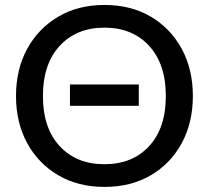

<svg xmlns="http://www.w3.org/2000/svg" viewBox="-20 -746 842 774"><path d="M539.5 -319.5H262V-405.5H539.5ZM401 7.5Q295 7.5 214.8 -39.5Q134.5 -86.5 89.5 -169.2Q44.5 -252 44.5 -359Q44.5 -466 89.5 -548.8Q134.5 -631.5 214.8 -678.8Q295 -726 401 -726Q508 -726 588 -678.8Q668 -631.5 712.8 -548.8Q757.5 -466 757.5 -359Q757.5 -252 712.8 -169.2Q668 -86.5 588 -39.5Q508 7.5 401 7.5ZM401 -84Q514 -84 581.2 -157Q648.5 -230 648.5 -359Q648.5 -487.5 581.2 -561Q514 -634.5 401 -634.5Q288 -634.5 220.5 -561Q153 -487.5 153 -359Q153 -230 220.5 -157Q288 -84 401 -84Z"/></svg>

Font: Verano Sans Medium
Style: Regular
Weight: 500
Designer: Lukasz Dziedzic with Adam Twardoch and Botio Nikoltchev
Foundry: tyPoland Lukasz Dziedzic
Version: Version 3.001;December 28, 2019;FontCreator 12.0.0.2547 64-b